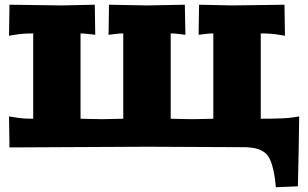

<svg xmlns="http://www.w3.org/2000/svg" viewBox="-20 -621 1300 810"><path d="M600.1 -2 20 1 18.1 -129.9 42 -126Q73.2 -120.1 120.1 -120.1V-480Q73.2 -480 42 -474.1L18.1 -470.2L20 -601.1L240.2 -598.1L379.9 -601.1L381.8 -474.1L357.9 -477.1Q332 -480 319.8 -480V-120.1Q328.1 -120.1 362.8 -119.1Q397.5 -118.2 411.1 -118.2L500 -120.1V-480Q484.4 -480 461.9 -477.1L438 -474.1L439.9 -601.1L600.1 -598.1L759.8 -601.1L762.2 -474.1L737.8 -477.1Q719.7 -480 700.2 -480V-120.1Q708 -120.1 742.7 -119.1Q777.3 -118.2 791 -118.2Q804.7 -118.2 838.4 -119.1Q872.1 -120.1 879.9 -120.1V-480Q861.3 -480 841.8 -477.1L817.9 -474.1L819.8 -601.1L960 -598.1L1180.2 -601.1L1182.1 -470.2L1158.2 -474.1Q1127 -480 1080.1 -480V-120.1Q1186.5 -120.1 1217.8 -126L1242.2 -129.9Q1241.7 -107.9 1241.2 -64.5Q1240.7 -21 1240.2 1L1236.8 165L1144 168.9Q1140.1 127.4 1134.3 100.3Q1128.4 73.2 1119.9 53.5Q1111.3 33.7 1097.2 22.9Q1083 12.2 1065.2 6.8Q1047.4 1.5 1020 0Z"/></svg>

Font: Zantroke
Style: Regular
Weight: 500
Foundry: gluk
Version: Version 0.36